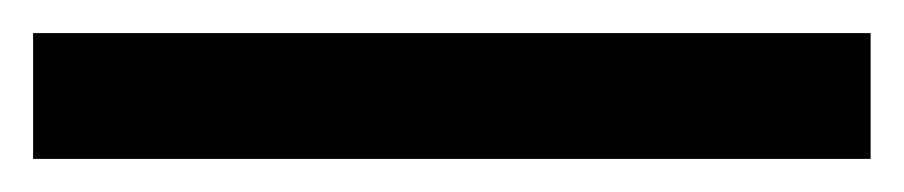

<svg xmlns="http://www.w3.org/2000/svg" viewBox="-23 -856 546 116"><path d="M503 -760H-3V-836H503Z"/></svg>

Font: Noto Sans Lao Medium
Style: Regular
Weight: 500
Designer: Monotype Design Team
Foundry: Monotype Imaging Inc.
Version: Version 2.003; ttfautohint (v1.8.4.7-5d5b)